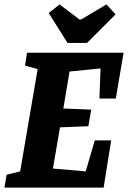

<svg xmlns="http://www.w3.org/2000/svg" viewBox="-34 -847 578 867"><path d="M489 -402H415L420 -538L280 -524L252 -357L378 -352L365 -277L237 -272L205 -86L353 -73L394 -213H468L434 0H-14L-4 -58L57 -73L136 -535L79 -551L88 -609H524ZM271 -653 186 -788 235 -827 325 -759H332L447 -827L488 -782L359 -653Z"/></svg>

Font: Grenze
Style: Bold Italic
Weight: 700
Italic angle: -10°
Designer: Renata Polastri
Foundry: Omnibus-Type
Version: Version 1.002; ttfautohint (v1.8)